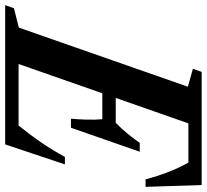

<svg xmlns="http://www.w3.org/2000/svg" viewBox="-104 -753 802 744"><g transform="rotate(90 297.0 -381.0)"><path d="M-55 0 -43 -34 32 -53 261 -708 191.5 -727.5 203.5 -761.5H642L649 -544H620Q594.5 -640.5 555 -710H403L304.5 -428.5H401Q425 -452 445.5 -477.5Q466 -503 478.5 -521.5H513L420 -255H385Q387.5 -280 388.5 -314Q389.5 -348 387 -376.5H286.5L173 -52H411.5Q450.5 -100.5 479.8 -143.8Q509 -187 533 -231.5H562L484.5 0Z"/></g></svg>

Font: Libre Caslon Condensed Bold
Style: Italic
Weight: 700
Italic angle: -22.583°
Designer: Pablo Impallari, Rodrigo Fuenzalida, Katja Schimmel, Ertekin Erdin
Foundry: Pablo Impallari, Rodrigo Fuenzalida
Version: Version 2.000; ttfautohint (v1.8.4.7-5d5b);gftools[0.9.33]